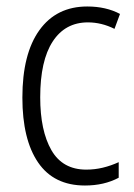

<svg xmlns="http://www.w3.org/2000/svg" viewBox="-20 -562 414 592"><path d="M242 10Q146 10 97.5 -61Q49 -132 49 -261Q49 -396 101.5 -469Q154 -542 249 -542Q307 -542 350 -519L333 -473Q293 -493 251 -493Q181 -493 142.5 -434Q104 -375 104 -262Q104 -159 138.5 -99Q173 -39 246 -39Q272 -39 297 -45Q322 -51 346 -62V-14Q301 10 242 10Z"/></svg>

Font: Noto Sans Telugu Condensed Light
Style: Regular
Weight: 300
Width: 3
Designer: Jelle Bosma - Monotype Design Team
Foundry: Monotype Imaging Inc.
Version: Version 2.005; ttfautohint (v1.8.4.7-5d5b)